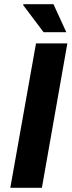

<svg xmlns="http://www.w3.org/2000/svg" viewBox="-20 -892 341 912"><path d="M29 0 151 -686H300L179 0ZM187 -739 90 -868 91 -872H234L295 -739Z"/></svg>

Font: Archivo SemiBold
Style: Bold Italic
Weight: 700
Italic angle: -10°
Version: Version 2.001